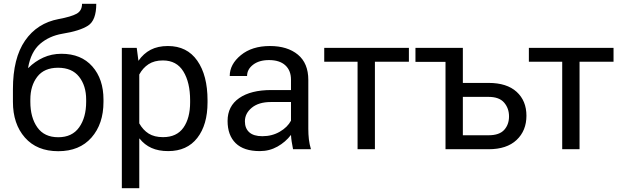

<svg xmlns="http://www.w3.org/2000/svg" viewBox="-20 -778 3238 1001"><path d="M300.3 -497.6Q403.3 -497.6 461.4 -431.6Q519.5 -365.7 519.5 -258.8V-247.1Q519.5 -131.8 457 -60.8Q394.5 10.3 283.7 10.3Q172.4 10.3 109.9 -60.8Q47.4 -131.8 47.4 -247.1V-313.5Q47.4 -474.6 110.6 -566.2Q173.8 -657.7 286.1 -678.7Q351.6 -690.9 379.6 -706.5Q407.7 -722.2 407.7 -758.3H481.9Q481.9 -671.9 439 -644.3Q396 -616.7 305.2 -602.1Q236.3 -590.3 188.7 -549.1Q141.1 -507.8 126.5 -424.8L127.9 -423.8Q162.1 -458 205.6 -477.8Q249 -497.6 300.3 -497.6ZM282.7 -424.8Q210.4 -424.8 174.3 -377.9Q138.2 -331.1 138.2 -258.8V-247.1Q138.2 -165.5 174.6 -114Q210.9 -62.5 283.7 -62.5Q356 -62.5 392.6 -114Q429.2 -165.5 429.2 -247.1V-258.8Q429.2 -331.1 392.3 -377.9Q355.5 -424.8 282.7 -424.8Z M1062 -244.6Q1062 -127.4 1008.5 -58.8Q955.1 9.8 856.9 9.8Q806.6 9.8 770 -6.6Q733.4 -22.9 707.5 -55.7L706.1 -55.2V203.1H615.2V-528.3H692.9L701.7 -460.9Q728 -499 765.6 -518.6Q803.2 -538.1 855.5 -538.1Q955.1 -538.1 1008.5 -461.7Q1062 -385.3 1062 -254.9ZM971.2 -254.9Q971.2 -348.1 936 -405.5Q900.9 -462.9 829.1 -462.9Q784.7 -462.9 754.6 -443.4Q724.6 -423.8 706.1 -389.6V-134.8Q725.6 -100.1 755.1 -81.5Q784.7 -63 830.1 -63Q901.4 -63 936.3 -112.5Q971.2 -162.1 971.2 -244.6Z M1507.8 0Q1502.9 -24.9 1500.5 -41Q1498 -57.1 1497.1 -74.7Q1468.8 -37.6 1426.8 -13.9Q1384.8 9.8 1334.5 9.8Q1251 9.8 1208.7 -31.5Q1166.5 -72.8 1166.5 -147.5Q1166.5 -224.6 1227.1 -266.6Q1287.6 -308.6 1395 -308.6H1497.1V-362.3Q1497.1 -410.6 1467.3 -437.7Q1437.5 -464.8 1382.3 -464.8Q1331.1 -464.8 1299.6 -440.7Q1268.1 -416.5 1268.1 -381.8H1177.7Q1177.7 -442.9 1235.8 -490.5Q1293.9 -538.1 1387.2 -538.1Q1478.5 -538.1 1533 -493.2Q1587.4 -448.2 1587.4 -361.3V-106.4Q1587.4 -78.1 1590.3 -52.2Q1593.3 -26.4 1601.1 0ZM1347.7 -67.9Q1398.4 -67.9 1438.7 -91.3Q1479 -114.7 1497.1 -148.9V-246.1H1392.1Q1329.1 -246.1 1293 -216.6Q1256.8 -187 1256.8 -145.5Q1256.8 -108.9 1279.5 -88.4Q1302.2 -67.9 1347.7 -67.9Z M2111.8 -456.1H1934.6V0H1844.2V-456.1H1670.4V-528.3H2111.8Z M2146 -528.3H2393.1V-345.7H2527.3Q2622.6 -345.7 2673.6 -299.1Q2724.6 -252.4 2724.6 -174.8Q2724.6 -96.7 2673.3 -48.3Q2622.1 0 2527.3 0H2302.7V-455.6H2146ZM2393.1 -272.9V-72.8H2527.3Q2583 -72.8 2608.4 -100.6Q2633.8 -128.4 2633.8 -171.4Q2633.8 -213.4 2608.2 -243.2Q2582.5 -272.9 2527.3 -272.9Z M3178.7 -456.1H3001.5V0H2911.1V-456.1H2737.3V-528.3H3178.7Z"/></svg>

Font: Roboto Web
Style: Regular
Weight: 400
Designer: Google
Version: Version 1.200310; 2013